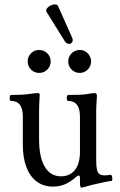

<svg xmlns="http://www.w3.org/2000/svg" viewBox="-20 -847 551 883"><path d="M347.7 -5.9V-27.8Q347.7 -39.6 342.3 -39.6Q336.9 -39.6 328.6 -32.2Q303.2 -9.8 278.3 0.7Q253.4 11.2 224.1 11.2Q180.7 11.2 149.4 -11.7Q118.2 -34.7 101.6 -77.9Q85 -121.1 85 -181.2V-311Q85 -347.2 71.5 -365Q58.1 -382.8 30.8 -382.8Q26.4 -382.8 24.9 -389.6Q23.4 -396.5 25.1 -403.3Q26.9 -410.2 30.8 -410.2Q81.5 -410.2 112.8 -414.6Q144.5 -418.9 153.3 -418.9Q158.2 -418.9 160.4 -417Q162.6 -415 162.6 -411.1Q159.7 -360.8 159.7 -337.9V-207Q159.7 -124.5 185.8 -80.3Q211.9 -36.1 260.7 -36.1Q288.1 -36.1 307.6 -49.3Q327.1 -62.5 337.4 -87.6Q347.7 -112.8 347.7 -147.5V-311Q347.7 -382.8 293.5 -382.8Q289.1 -382.8 287.6 -389.6Q286.1 -396.5 287.8 -403.3Q289.6 -410.2 293.5 -410.2Q325.7 -410.2 346.9 -411.1Q368.2 -412.1 381.8 -414.6Q394.5 -417 402.6 -418Q410.6 -418.9 416 -418.9Q420.9 -418.9 423.3 -415.5Q425.8 -412.1 425.8 -405.8Q422.4 -356.4 422.4 -337.9V-110.8Q422.4 -82 425.8 -67.1Q429.2 -52.2 437.5 -46.4Q445.8 -40.5 462.4 -40.5Q472.2 -40.5 487.8 -43Q492.2 -43.9 494.6 -37.1Q497.1 -30.3 496.6 -22.7Q496.1 -15.1 492.7 -15.1Q484.9 -14.2 467.8 -11Q450.7 -7.8 426.3 -2L400.9 3.9Q373.5 11.2 360.8 15.1Q358.4 15.6 355.5 16.1Q351.6 16.1 349.6 10.7Q347.7 5.4 347.7 -5.9ZM107.4 -564.5Q107.4 -586.9 122.8 -602.1Q138.2 -617.2 160.2 -617.2Q174.8 -617.2 186.8 -610.1Q198.7 -603 205.8 -591.1Q212.9 -579.1 212.9 -564.5Q212.9 -542 197.5 -526.9Q182.1 -511.7 160.2 -511.7Q137.7 -511.7 122.6 -527.1Q107.4 -542.5 107.4 -564.5ZM293.9 -564.5Q293.9 -579.1 301 -591.1Q308.1 -603 320.1 -610.1Q332 -617.2 346.7 -617.2Q360.8 -617.2 372.8 -610.1Q384.8 -603 391.8 -590.8Q398.9 -578.6 398.9 -564.5Q398.9 -542.5 383.5 -527.1Q368.2 -511.7 346.7 -511.7Q332 -511.7 320.1 -518.8Q308.1 -525.9 301 -537.8Q293.9 -549.8 293.9 -564.5ZM247.1 -818.8 311.5 -674.3Q317.4 -662.1 311.8 -653.1Q306.2 -644 295.4 -645.3Q284.7 -646.5 276.4 -659.7L194.3 -792Q188.5 -801.8 199.7 -812.5Q210.9 -823.2 226.8 -826.2Q242.7 -829.1 247.1 -818.8Z"/></svg>

Font: Junicode Two Beta VF
Style: Regular
Weight: 400
Designer: Peter S. Baker
Foundry: Briery Creek Software
Version: Version 1.031 beta; ttfautohint (v1.8.1.43-b0c9)